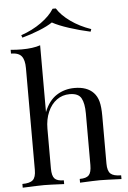

<svg xmlns="http://www.w3.org/2000/svg" viewBox="-63 -1025 715 1071"><g transform="rotate(-5 294.0 -490.0)"><path d="M186 -409Q211 -472 255.5 -500.5Q300 -529 356 -529Q426 -529 462 -491Q481 -471 489 -441Q497 -411 497 -360V-93Q497 -52 514 -36.5Q531 -21 573 -21V0Q481 -4 453 -4Q425 -4 341 0V-21Q378 -21 392.5 -36.5Q407 -52 407 -93V-382Q407 -438 391 -467.5Q375 -497 326 -497Q285 -497 253.5 -474Q222 -451 204 -409.5Q186 -368 186 -316V-93Q186 -52 200.5 -36.5Q215 -21 252 -21V0Q168 -4 140 -4Q112 -4 20 0V-21Q62 -21 79 -36.5Q96 -52 96 -93V-663Q96 -709 79 -730Q62 -751 20 -751V-772Q52 -769 82 -769Q145 -769 186 -783ZM478 -848 473 -834Q413 -847 354.5 -866Q296 -885 262 -904Q234 -885 186.5 -866Q139 -847 91 -834L86 -848Q150 -870 199.5 -905.5Q249 -941 273 -980H291Q315 -941 364.5 -905.5Q414 -870 478 -848Z"/></g></svg>

Font: Myanmar April Display
Style: Regular
Weight: 400
Designer: Khon Soe Zaw Thu
Foundry: Myanmar OS
Version: Version 2.50 April 12, 2019